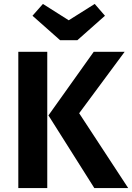

<svg xmlns="http://www.w3.org/2000/svg" viewBox="-20 -955 671 975"><path d="M461 -935 513 -875 373 -751H285L145 -875L198 -935L329 -852ZM220 -692V0H73V-692ZM613 -692 382 -380 631 0H459L226 -369L456 -692Z"/></svg>

Font: Fira Sans SemiBold
Style: Regular
Weight: 600
Designer: bBox Type GmbH & Carrois Corporate GbR & Edenspiekermann AG
Foundry: bBox Type GmbH & Carrois Corporate GbR & Edenspiekermann AG
Version: Version 4.301;PS 004.301;hotconv 1.0.88;makeotf.lib2.5.64775